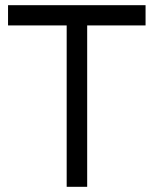

<svg xmlns="http://www.w3.org/2000/svg" viewBox="-20 -720 592 740"><path d="M11 -700V-622H237V0H316V-622H541V-700Z"/></svg>

Font: Unageo
Style: Regular
Weight: 400
Designer: Richard Sepsi
Foundry: Richard Sepsi
Version: Version 2.000